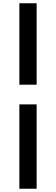

<svg xmlns="http://www.w3.org/2000/svg" viewBox="-20 -874 344 1179"><path d="M99 -354V-854H205V-354ZM99 285V-233H205V285Z"/></svg>

Font: Noto Sans KR ExtraBold
Style: Regular
Weight: 800
Designer: Ryoko NISHIZUKA  (kana, bopomofo & ideographs); Paul D. Hunt (Latin, Greek & Cyrillic); Sandoll Communications , Soo-you
Foundry: Adobe
Version: Version 2.004-H2;hotconv 1.0.118;makeotfexe 2.5.65603